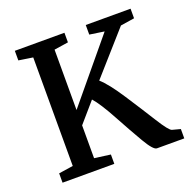

<svg xmlns="http://www.w3.org/2000/svg" viewBox="-103 -652 749 753"><g transform="rotate(-20 271.0 -275.0)"><path d="M542 0H428Q413 0 383.5 -50.5Q354 -101 316.5 -170Q279 -239 254 -267L183 -185V-48L250 -39V0H34V-39L94 -48V-501L35 -510V-550H242V-510L183 -501V-249L392 -501L331 -510V-550H518V-510L460 -501L306 -327Q336 -301 381 -232Q426 -163 461 -107Q496 -51 508 -48L542 -39Z"/></g></svg>

Font: Aikya Medium
Style: Regular
Weight: 500
Designer: Neelakash Kshetrimayum (Latin subset based on Merriweather by Eben Sorkin)
Foundry: Brand New Type
Version: Version 1.00 b005